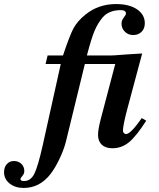

<svg xmlns="http://www.w3.org/2000/svg" viewBox="-208 -723 784 948"><path d="M492 -140 514 -127Q464 -49 428 -20Q392 9 347 9Q313 9 294.5 -8.5Q276 -26 276 -57Q276 -85 291 -141L361 -407H211L117 -22Q107 17 85 63Q63 109 40 138Q-13 205 -91 205Q-133 205 -160.5 183Q-188 161 -188 127Q-188 103 -174.5 87.5Q-161 72 -139 72Q-117 72 -102.5 86Q-88 100 -88 122Q-88 135 -97.5 145.5Q-107 156 -107 161Q-107 171 -90 171Q-57 171 -39 136Q-21 101 3 -6L92 -407H17L27 -449H103Q135 -545 154 -581.5Q173 -618 214 -651Q278 -703 365 -703Q430 -703 468.5 -677Q507 -651 507 -608Q507 -582 491 -566Q475 -550 450 -550Q425 -550 408.5 -566.5Q392 -583 392 -606Q392 -622 403 -636Q414 -650 414 -656Q414 -673 388 -673Q329 -673 298 -636Q274 -607 258.5 -570Q243 -533 221 -449H338Q344 -449 360 -450Q376 -451 414 -454Q452 -457 494 -459L419 -179Q399 -102 399 -77Q399 -71 404 -66Q409 -61 414 -61Q437 -61 492 -140Z"/></svg>

Font: STIX
Style: Bold Italic
Weight: 700
Italic angle: -16.33°
Designer: MicroPress Inc., with final additions and corrections provided by Coen Hoffman, Elsevier (retired)
Version: Version 1.1.1